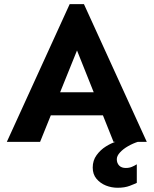

<svg xmlns="http://www.w3.org/2000/svg" viewBox="-20 -679 735 919"><path d="M12.7 0 313.5 -659.2H381.8L682.6 0H523.4L348.6 -437.5L171.9 0ZM163.1 -127V-237.3H530.3V-127ZM543 219.7Q513.7 219.7 486.8 209Q460 198.2 441.9 176.8Q423.8 155.3 423.8 123Q423.8 88.9 442.4 63.5Q460.9 38.1 486.8 22Q512.7 5.9 535.2 -1H642.6Q617.2 6.8 593.3 20.5Q569.3 34.2 554.2 50.8Q539.1 67.4 539.1 83Q539.1 101.6 550.3 113.3Q561.5 125 582 125Q598.6 125 611.3 119.6Q624 114.3 634.8 107.4V196.3Q625 201.2 601.1 210.4Q577.1 219.7 543 219.7Z"/></svg>

Font: Sen
Style: Bold
Weight: 700
Designer: Kosal Sen, Philatype
Foundry: Philatype
Version: Version 2.000;gftools[0.9.31]